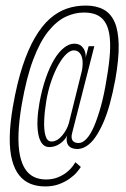

<svg xmlns="http://www.w3.org/2000/svg" viewBox="-20 -678 452 690"><path d="M142 -8Q170 -8 191.8 -16Q213.5 -24 230 -35.8Q246.5 -47.5 256.2 -59.2Q266 -71 270.5 -78L251 -95Q248.5 -90.5 241 -80.2Q233.5 -70 220.2 -59.2Q207 -48.5 188.2 -40.8Q169.5 -33 145 -33Q121.5 -33 102.8 -41.8Q84 -50.5 71 -69.8Q58 -89 51.5 -120.5Q45 -152 46.5 -197Q48 -242 58 -301.5Q75 -399 99.2 -463.5Q123.5 -528 153.2 -565Q183 -602 215.5 -617.5Q248 -633 281.5 -633Q307 -633 325.5 -625.5Q344 -618 356 -600.8Q368 -583.5 372.8 -555.5Q377.5 -527.5 375 -487.2Q372.5 -447 363 -393.5Q354.5 -338.5 342.5 -295.8Q330.5 -253 317.8 -223.5Q305 -194 290.8 -179Q276.5 -164 263 -164Q251.5 -164 245 -168.8Q238.5 -173.5 237.5 -183Q236.5 -192.5 241 -207L319 -512H298.5L287.5 -470Q289 -480 285.5 -492Q282 -504 272.5 -512.5Q263 -521 246.5 -521Q228.5 -521 209.8 -506.2Q191 -491.5 174.5 -463.8Q158 -436 144.5 -397Q131 -358 122 -309.5Q116 -276.5 114.8 -247.8Q113.5 -219 117.5 -196.8Q121.5 -174.5 131.2 -162Q141 -149.5 156.5 -149.5Q171.5 -149.5 184 -155.2Q196.5 -161 206.2 -170.5Q216 -180 221.5 -191.5Q218.5 -181.5 219.5 -172.2Q220.5 -163 225.2 -156.2Q230 -149.5 238.2 -146Q246.5 -142.5 258 -142.5Q274.5 -142.5 291 -153Q307.5 -163.5 322 -184Q336.5 -204.5 350 -234.5Q363.5 -264.5 374.5 -304.2Q385.5 -344 394.5 -393Q407.5 -466 406.5 -517Q405.5 -568 391.8 -599Q378 -630 351.8 -644Q325.5 -658 288 -658Q252 -658 220 -647Q188 -636 159.2 -610.8Q130.5 -585.5 105.8 -543.2Q81 -501 61 -440Q41 -379 26.5 -296Q15.5 -232 15 -183.8Q14.5 -135.5 23.5 -102Q32.5 -68.5 49.2 -47.8Q66 -27 89.5 -17.5Q113 -8 142 -8ZM165 -169.5Q149.5 -169.5 143.5 -190.2Q137.5 -211 138.8 -243.8Q140 -276.5 146 -313Q152.5 -352.5 164.2 -386.5Q176 -420.5 190 -445.2Q204 -470 218.2 -483.5Q232.5 -497 245 -497Q257.5 -497 265.8 -488.2Q274 -479.5 276.2 -463.5Q278.5 -447.5 274.5 -424.5L227.5 -235.5Q220.5 -211 202.8 -190.2Q185 -169.5 165 -169.5Z"/></svg>

Font: Anybody ExtraCondensed ExtraLight
Style: Italic
Weight: 250
Width: 2
Italic angle: -10°
Version: Version 1.113;gftools[0.9.25]